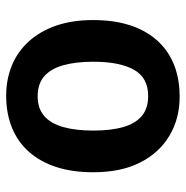

<svg xmlns="http://www.w3.org/2000/svg" viewBox="-10 -582 602 622"><g transform="rotate(90 291.0 -271.0)"><path d="M538 -272Q538 -204 521 -152Q504 -100 471.5 -63.5Q439 -27 393 -8.5Q347 10 290 10Q237 10 192 -8.5Q147 -27 114 -63.5Q81 -100 63 -152Q45 -204 45 -272Q45 -362 75 -424.5Q105 -487 160.5 -519.5Q216 -552 293 -552Q364 -552 419.5 -519Q475 -486 506.5 -424Q538 -362 538 -272ZM180 -272Q180 -215 191.5 -174.5Q203 -134 227.5 -113Q252 -92 292 -92Q331 -92 355.5 -113Q380 -134 391.5 -174.5Q403 -215 403 -272Q403 -330 391.5 -369.5Q380 -409 355.5 -429.5Q331 -450 291 -450Q232 -450 206 -404Q180 -358 180 -272Z"/></g></svg>

Font: Noto Sans Display SemiBold
Style: Regular
Weight: 600
Designer: Monotype Design Team
Foundry: Monotype Imaging Inc.
Version: Version 2.003